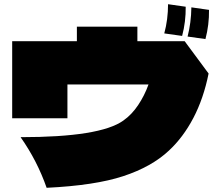

<svg xmlns="http://www.w3.org/2000/svg" viewBox="-20 -888 1040 914"><path d="M864 -856Q865 -785 847 -717L762 -729Q780 -795 780 -868ZM975 -841Q976 -770 958 -702L873 -714Q890 -780 891 -853ZM634 -692H859L973 -538Q949 -419 900.5 -326.5Q852 -234 784 -171Q702 -94 567 -49.5Q432 -5 202 6Q157 -123 78 -235Q457 -235 567 -314Q607 -342 637.5 -387.5Q668 -433 687 -486H301V-325H38V-692H346V-761H634Z"/></svg>

Font: Mantou Sans
Style: Regular
Weight: 400
Designer: Mant0u / artakana
Foundry: Mant0u / artakana
Version: Version 1.001;October 22, 2023;FontCreator 14.0.0.2901 64-bi